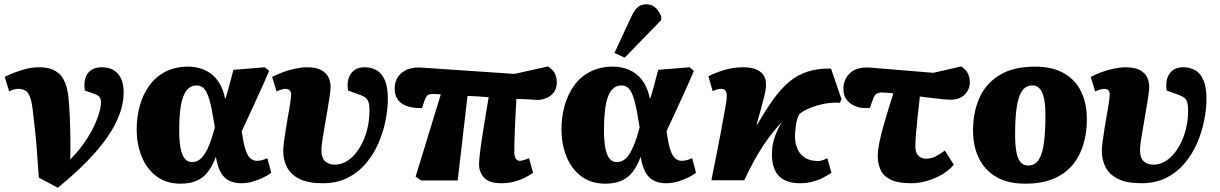

<svg xmlns="http://www.w3.org/2000/svg" viewBox="-20 -844 5711 899"><path d="M251 35 162 -12Q158 -63 155.5 -99.5Q153 -136 150.5 -168Q148 -200 144 -234.5Q140 -269 135 -314Q130 -363 121.5 -387Q113 -411 99.5 -419.5Q86 -428 65 -428Q57 -428 47 -425.5Q37 -423 23 -416L2 -484Q20 -493 46 -503.5Q72 -514 102.5 -521.5Q133 -529 164 -529Q191 -529 214 -522.5Q237 -516 255.5 -500Q274 -484 285.5 -455.5Q297 -427 301 -383Q305 -344 307 -293.5Q309 -243 309.5 -191.5Q310 -140 309 -97Q344 -133 368.5 -167Q393 -201 409.5 -232Q426 -263 435.5 -289Q445 -315 449 -334Q453 -353 453 -363Q453 -380 446 -389.5Q439 -399 417 -406L377 -420Q370 -472 391 -500.5Q412 -529 457 -529Q505 -529 532 -499Q559 -469 559 -411Q559 -346 525 -274.5Q491 -203 422.5 -126Q354 -49 251 35Z M826 16Q758 16 712 -19Q666 -54 643 -112Q620 -170 620 -238Q620 -296 634.5 -348.5Q649 -401 678.5 -442.5Q708 -484 754 -508Q800 -532 862 -532Q889 -532 915.5 -524.5Q942 -517 965.5 -500.5Q989 -484 1007 -455Q1025 -426 1034 -382H1035Q1042 -401 1047.5 -422Q1053 -443 1059.5 -466.5Q1066 -490 1073 -517L1220 -529L1240 -512Q1218 -460 1195.5 -411Q1173 -362 1152.5 -317Q1132 -272 1112 -230L1115 -210Q1122 -164 1131 -138.5Q1140 -113 1153 -102Q1166 -91 1183 -91Q1195 -91 1206 -94Q1217 -97 1232 -103L1250 -35Q1236 -24 1213.5 -13Q1191 -2 1164.5 6Q1138 14 1109 14Q1082 14 1057.5 4Q1033 -6 1016.5 -32Q1000 -58 991 -108H990Q975 -68 954 -40Q933 -12 901.5 2Q870 16 826 16ZM879 -85Q905 -85 924 -105Q943 -125 958 -161.5Q973 -198 986 -247L982 -271Q972 -336 961.5 -373.5Q951 -411 937 -427.5Q923 -444 901 -444Q879 -444 863.5 -431Q848 -418 838 -391.5Q828 -365 823.5 -326Q819 -287 819 -235Q819 -186 825 -153Q831 -120 844 -102.5Q857 -85 879 -85Z M1491 14Q1422 14 1381.5 -6.5Q1341 -27 1323.5 -61.5Q1306 -96 1306 -138Q1306 -154 1310 -182.5Q1314 -211 1319 -244Q1324 -277 1330 -309Q1336 -341 1339.5 -366.5Q1343 -392 1343 -402Q1343 -415 1336 -421.5Q1329 -428 1317 -428Q1309 -428 1297.5 -424.5Q1286 -421 1275 -416L1254 -484Q1275 -495 1303 -505.5Q1331 -516 1361.5 -522.5Q1392 -529 1417 -529Q1461 -529 1485 -515.5Q1509 -502 1518.5 -481Q1528 -460 1528 -437Q1528 -422 1523.5 -392.5Q1519 -363 1513 -327Q1507 -291 1500.5 -254.5Q1494 -218 1489.5 -188Q1485 -158 1485 -141Q1485 -105 1502 -89Q1519 -73 1548 -73Q1573 -73 1597 -85.5Q1621 -98 1641 -121Q1661 -144 1676.5 -175.5Q1692 -207 1701 -245.5Q1710 -284 1710 -327Q1710 -354 1704.5 -368.5Q1699 -383 1686 -390.5Q1673 -398 1649 -406L1610 -420Q1602 -466 1622 -497.5Q1642 -529 1688 -529Q1719 -529 1743.5 -515Q1768 -501 1782 -468.5Q1796 -436 1796 -381Q1796 -333 1785 -278.5Q1774 -224 1751.5 -172.5Q1729 -121 1693 -78.5Q1657 -36 1607 -11Q1557 14 1491 14Z M2327 14Q2270 14 2246.5 -12.5Q2223 -39 2223 -73Q2223 -91 2227 -126Q2231 -161 2241 -224.5Q2251 -288 2268 -389Q2244 -391 2219 -392.5Q2194 -394 2169 -395L2123 1H1952L1926 -17L2044 -402Q2033 -403 2023.5 -403.5Q2014 -404 2005 -404Q1988 -404 1981 -397Q1974 -390 1967 -371L1956 -338Q1937 -337 1915.5 -340Q1894 -343 1874 -352Q1854 -361 1841 -380Q1828 -399 1828 -429Q1828 -462 1844 -485Q1860 -508 1889.5 -519.5Q1919 -531 1960 -527L2389 -498L2546 -533Q2571 -516 2579 -498Q2587 -480 2587 -457Q2587 -430 2573.5 -412Q2560 -394 2539 -385Q2518 -376 2496 -376Q2475 -378 2449.5 -379Q2424 -380 2398 -381Q2395 -331 2393 -290.5Q2391 -250 2390 -219.5Q2389 -189 2388.5 -167.5Q2388 -146 2388 -131Q2388 -119 2391 -109.5Q2394 -100 2400 -95.5Q2406 -91 2415 -91Q2421 -91 2433 -94.5Q2445 -98 2457 -103L2476 -35Q2461 -24 2438.5 -12.5Q2416 -1 2388 6.5Q2360 14 2327 14Z M2815 16Q2747 16 2701 -19Q2655 -54 2632 -112Q2609 -170 2609 -238Q2609 -296 2623.5 -348.5Q2638 -401 2667.5 -442.5Q2697 -484 2743 -508Q2789 -532 2851 -532Q2878 -532 2904.5 -524.5Q2931 -517 2954.5 -500.5Q2978 -484 2996 -455Q3014 -426 3023 -382H3024Q3031 -401 3036.5 -422Q3042 -443 3048.5 -466.5Q3055 -490 3062 -517L3209 -529L3229 -512Q3207 -460 3184.5 -411Q3162 -362 3141.5 -317Q3121 -272 3101 -230L3104 -210Q3111 -164 3120 -138.5Q3129 -113 3142 -102Q3155 -91 3172 -91Q3184 -91 3195 -94Q3206 -97 3221 -103L3239 -35Q3225 -24 3202.5 -13Q3180 -2 3153.5 6Q3127 14 3098 14Q3071 14 3046.5 4Q3022 -6 3005.5 -32Q2989 -58 2980 -108H2979Q2964 -68 2943 -40Q2922 -12 2890.5 2Q2859 16 2815 16ZM2868 -85Q2894 -85 2913 -105Q2932 -125 2947 -161.5Q2962 -198 2975 -247L2971 -271Q2961 -336 2950.5 -373.5Q2940 -411 2926 -427.5Q2912 -444 2890 -444Q2868 -444 2852.5 -431Q2837 -418 2827 -391.5Q2817 -365 2812.5 -326Q2808 -287 2808 -235Q2808 -186 2814 -153Q2820 -120 2833 -102.5Q2846 -85 2868 -85ZM2905 -574 2857 -596 2936 -766Q2950 -796 2965.5 -810Q2981 -824 3007 -824Q3032 -824 3049 -808Q3066 -792 3076 -767V-750Z M3725 14Q3680 14 3649.5 -3Q3619 -20 3605.5 -54Q3592 -88 3595 -138Q3596 -161 3601.5 -182Q3607 -203 3616.5 -225.5Q3626 -248 3641 -274Q3617 -247 3595.5 -220Q3574 -193 3553.5 -162Q3533 -131 3511 -91.5Q3489 -52 3465 0H3311Q3326 -73 3337 -131Q3348 -189 3356.5 -232.5Q3365 -276 3370 -306.5Q3375 -337 3378.5 -355Q3382 -373 3382 -380Q3385 -408 3378 -418Q3371 -428 3356 -428Q3348 -428 3338.5 -425.5Q3329 -423 3317 -417L3297 -487Q3323 -501 3367.5 -515Q3412 -529 3460 -529Q3516 -529 3543.5 -505Q3571 -481 3566 -434Q3565 -421 3559 -395.5Q3553 -370 3543.5 -335.5Q3534 -301 3523 -262L3526 -261Q3565 -329 3601 -379Q3637 -429 3676 -461.5Q3715 -494 3762.5 -509Q3810 -524 3871 -523L3920 -380L3913 -363Q3868 -365 3829 -356Q3790 -347 3762.5 -334Q3735 -321 3722 -309Q3715 -294 3711.5 -281.5Q3708 -269 3706.5 -255.5Q3705 -242 3703 -223Q3700 -185 3710.5 -155Q3721 -125 3746 -107.5Q3771 -90 3811 -90Q3820 -90 3829.5 -93Q3839 -96 3854 -103L3873 -35Q3857 -24 3835 -12.5Q3813 -1 3785.5 6.5Q3758 14 3725 14Z M4247 14Q4183 14 4149 -3.5Q4115 -21 4102.5 -50Q4090 -79 4090 -113Q4090 -139 4097 -175Q4104 -211 4120 -266.5Q4136 -322 4163 -407Q4146 -409 4131.5 -410Q4117 -411 4107 -411Q4094 -411 4084 -405Q4074 -399 4066 -375L4053 -339Q4023 -335 3994.5 -343.5Q3966 -352 3947.5 -373Q3929 -394 3929 -427Q3929 -474 3962 -503.5Q3995 -533 4060 -527L4350 -503L4481 -533Q4506 -516 4513.5 -496.5Q4521 -477 4521 -460Q4521 -425 4497 -401Q4473 -377 4429 -377Q4418 -377 4397.5 -379Q4377 -381 4349 -384.5Q4321 -388 4287 -392Q4285 -375 4283.5 -359Q4282 -343 4280 -328Q4278 -313 4276.5 -298Q4275 -283 4274 -269Q4273 -255 4271.5 -243Q4270 -231 4269 -219Q4268 -207 4267.5 -196.5Q4267 -186 4266.5 -177Q4266 -168 4266 -160Q4266 -130 4279.5 -115.5Q4293 -101 4316 -101Q4340 -101 4360.5 -111.5Q4381 -122 4404 -139L4446 -73Q4426 -48 4392.5 -28Q4359 -8 4321 3Q4283 14 4247 14Z M4781 16Q4699 16 4645 -15.5Q4591 -47 4563.5 -103Q4536 -159 4536 -234Q4536 -317 4565.5 -384.5Q4595 -452 4659.5 -492Q4724 -532 4827 -532Q4906 -532 4960 -502Q5014 -472 5041.5 -416.5Q5069 -361 5069 -283Q5069 -224 5053.5 -170Q5038 -116 5004 -74Q4970 -32 4915 -8Q4860 16 4781 16ZM4794 -69Q4828 -69 4845.5 -99Q4863 -129 4869 -182.5Q4875 -236 4875 -306Q4875 -349 4869 -379.5Q4863 -410 4850 -427Q4837 -444 4813 -444Q4795 -444 4780 -433.5Q4765 -423 4754.5 -397Q4744 -371 4738.5 -326Q4733 -281 4733 -214Q4733 -168 4738.5 -135.5Q4744 -103 4757.5 -86Q4771 -69 4794 -69Z M5324 14Q5255 14 5214.5 -6.5Q5174 -27 5156.5 -61.5Q5139 -96 5139 -138Q5139 -154 5143 -182.5Q5147 -211 5152 -244Q5157 -277 5163 -309Q5169 -341 5172.5 -366.5Q5176 -392 5176 -402Q5176 -415 5169 -421.5Q5162 -428 5150 -428Q5142 -428 5130.5 -424.5Q5119 -421 5108 -416L5087 -484Q5108 -495 5136 -505.5Q5164 -516 5194.5 -522.5Q5225 -529 5250 -529Q5294 -529 5318 -515.5Q5342 -502 5351.5 -481Q5361 -460 5361 -437Q5361 -422 5356.5 -392.5Q5352 -363 5346 -327Q5340 -291 5333.5 -254.5Q5327 -218 5322.5 -188Q5318 -158 5318 -141Q5318 -105 5335 -89Q5352 -73 5381 -73Q5406 -73 5430 -85.5Q5454 -98 5474 -121Q5494 -144 5509.5 -175.5Q5525 -207 5534 -245.5Q5543 -284 5543 -327Q5543 -354 5537.5 -368.5Q5532 -383 5519 -390.5Q5506 -398 5482 -406L5443 -420Q5435 -466 5455 -497.5Q5475 -529 5521 -529Q5552 -529 5576.5 -515Q5601 -501 5615 -468.5Q5629 -436 5629 -381Q5629 -333 5618 -278.5Q5607 -224 5584.5 -172.5Q5562 -121 5526 -78.5Q5490 -36 5440 -11Q5390 14 5324 14Z"/></svg>

Font: Literata ExtraBold
Style: Italic
Weight: 800
Italic angle: -2°
Designer: Latin by Veronika Burian and Jose Scaglione. Greek by Irene Vlachou. Cyrillic by Vera Evstafieva
Foundry: TypeTogether
Version: Version 3.002